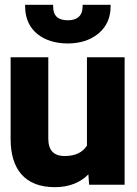

<svg xmlns="http://www.w3.org/2000/svg" viewBox="-20 -765 567 795"><path d="M24 -189C24 -67 81 10 207 10C268 10 313 -10 346 -43L349 0H496V-528H340V-162C323 -136 295 -119 248 -119C201 -119 180 -144 180 -191V-528H24ZM84 -738C84 -637 162 -585 261 -585C287 -585 311 -589 333 -596C390 -616 438 -661 438 -738V-745H322V-738C322 -701 301 -681 261 -681C221 -681 200 -699 200 -738V-745H84Z"/></svg>

Font: Asimov Pro
Style: Blk
Weight: 900
Designer: Google
Version: Version 2.000980; 2014